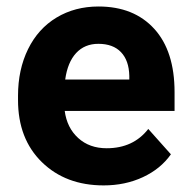

<svg xmlns="http://www.w3.org/2000/svg" viewBox="-20 -558 581 588"><path d="M297.4 9.8Q181.2 9.8 108.2 -61.5Q35.2 -132.8 35.2 -251.5V-265.1Q35.2 -344.7 65.9 -407.5Q96.7 -470.2 153.1 -504.2Q209.5 -538.1 281.7 -538.1Q390.1 -538.1 452.4 -469.7Q514.6 -401.4 514.6 -275.9V-218.3H178.2Q185.1 -166.5 219.5 -135.3Q253.9 -104 306.6 -104Q388.2 -104 434.1 -163.1L503.4 -85.4Q471.7 -40.5 417.5 -15.4Q363.3 9.8 297.4 9.8ZM281.2 -423.8Q239.3 -423.8 213.1 -395.5Q187 -367.2 179.7 -314.5H376V-325.7Q375 -372.6 350.6 -398.2Q326.2 -423.8 281.2 -423.8Z"/></svg>

Font: RobotoInd
Style: Bold
Weight: 700
Designer: Google
Version: Version 2.001150; 2014